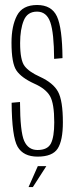

<svg xmlns="http://www.w3.org/2000/svg" viewBox="-20 -623 303 768"><path d="M130.5 3.5Q73.5 3.5 50.5 -36Q27.5 -75.5 26.5 -212L60 -215Q60.5 -95.5 76.8 -59.2Q93 -23 130 -23Q170.5 -23 183.8 -49.5Q197 -76 197 -133.5Q197 -209.5 179.8 -239Q162.5 -268.5 117 -288.5Q65.5 -312 45.8 -341Q26 -370 26 -452.5Q26 -519 48 -561Q70 -603 128.5 -603Q186.5 -603 207.8 -557.2Q229 -511.5 230 -390.5L196.5 -387.5Q196 -491.5 181.2 -534Q166.5 -576.5 128 -576.5Q89.5 -576.5 75 -541Q60.5 -505.5 60.5 -451Q60.5 -382.5 78.2 -359Q96 -335.5 139.5 -316Q193 -291.5 212.2 -256Q231.5 -220.5 231.5 -133.5Q231.5 -61 210.8 -28.8Q190 3.5 130.5 3.5ZM94.2 125.3 131.3 41.4H165.4L111.4 125.3Z"/></svg>

Font: Anybody Condensed ExtraLight
Style: Regular
Weight: 200
Width: 3
Designer: Tyler Finck
Foundry: Etcetera Type Company
Version: Version 1.010; ttfautohint (v1.8.3) -l 8 -r 50 -G 200 -x 14 